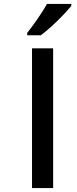

<svg xmlns="http://www.w3.org/2000/svg" viewBox="-20 -961 394 981"><path d="M344.2 -940.9H220.2C196.3 -897.5 148.4 -829.6 119.1 -793V-780.8H189C205.1 -793 223.1 -808.1 244.1 -827.1C264.6 -845.7 284.2 -864.7 302.2 -883.8C320.3 -902.8 334 -918.5 344.2 -930.7ZM251.5 -713.9H143.6V0H251.5Z"/></svg>

Font: Noto Reveo Sans
Style: Regular
Weight: 500
Designer: Monotype Design Team
Foundry: Monotype Imaging Inc.
Version: Version 2.007